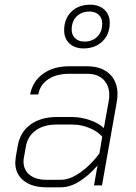

<svg xmlns="http://www.w3.org/2000/svg" viewBox="-20 -789 580 817"><path d="M45 -97Q45 -104 47 -120L55 -166Q65 -226 109 -258.5Q153 -291 221 -291H288Q324 -291 362 -278Q400 -265 422 -244L442 -356Q445 -371 445 -384Q445 -426 420 -450.5Q395 -475 351 -475H275Q220 -475 185 -451.5Q150 -428 143 -387H108Q119 -443 163 -475Q207 -507 275 -507H351Q411 -507 445.5 -475Q480 -443 480 -388Q480 -373 477 -356L414 0H380L395 -85Q357 -41 317 -16.5Q277 8 239 8H177Q116 8 80.5 -20.5Q45 -49 45 -97ZM240 -24Q277 -24 321.5 -55Q366 -86 403 -136L415 -207Q396 -230 360.5 -244.5Q325 -259 288 -259H221Q167 -259 132.5 -234.5Q98 -210 90 -165L82 -120Q80 -108 80 -102Q80 -66 106 -45Q132 -24 177 -24ZM253 -660Q253 -709 283.5 -739Q314 -769 364 -769Q401 -769 424 -748Q447 -727 447 -692Q447 -643 416 -613Q385 -583 335 -583Q298 -583 275.5 -604Q253 -625 253 -660ZM415 -689Q415 -712 400 -726Q385 -740 361 -740Q327 -740 306 -719Q285 -698 285 -663Q285 -640 300 -626Q315 -612 339 -612Q373 -612 394 -633Q415 -654 415 -689Z"/></svg>

Font: Bai Jamjuree ExtraLight
Style: Italic
Weight: 275
Italic angle: -10°
Version: Version 1.000; ttfautohint (v1.6)